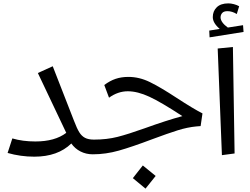

<svg xmlns="http://www.w3.org/2000/svg" viewBox="-20 -913 1481 1136"><path d="M549 -41 529 0Q489 0 456 -17Q423 -34 402 -64Q322 14 183 14Q102 14 25 -8L53 -94Q114 -76 189 -76Q305 -76 372 -127L204 -481L292 -521L418 -198Q435 -153 449 -130.5Q463 -108 483 -97.5Q503 -87 536 -87Z M1025 -334Q1123 -270 1178 -242L1167 -167L1142 -165Q1089 -160 1031.5 -142Q974 -124 880 -89Q761 -44 683.5 -22Q606 0 529 0L509 -41L536 -87Q612 -87 675 -103Q738 -119 836 -154Q963 -200 1059 -226Q934 -308 864 -340.5Q794 -373 736 -373Q678 -373 625 -335L597 -410Q630 -435 664 -446.5Q698 -458 740 -458Q804 -458 866.5 -427.5Q929 -397 1025 -334ZM766 141 825 66 901 128 841 203Z M1293 5 1268 -626 1358 -635 1368 -5ZM1421 -724 1220 -692 1218 -732 1280 -742Q1239 -777 1239 -812Q1239 -847 1262.5 -870Q1286 -893 1331 -893Q1346 -893 1363.5 -888.5Q1381 -884 1395 -876L1381 -830Q1353 -847 1326 -847Q1304 -847 1294.5 -836Q1285 -825 1285 -810Q1285 -796 1296 -780.5Q1307 -765 1328 -750L1418 -764Z"/></svg>

Font: FiraGO Book
Style: Italic
Weight: 350
Italic angle: -8°
Designer: bBox Type GmbH
Foundry: bBox Type GmbH
Version: Version 1.001